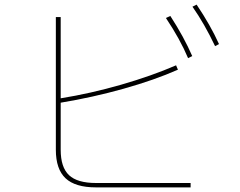

<svg xmlns="http://www.w3.org/2000/svg" viewBox="-20 -833 1040 832"><path d="M832 -813Q892 -724 929 -642L912 -633Q866 -730 814 -804ZM718 -764Q777 -673 813 -590L795 -581Q760 -664 699 -755ZM243 -184Q243 -108 279 -74Q315 -40 396 -40H806V-21H396Q306 -21 264 -60.5Q222 -100 222 -184V-759H243V-407Q373 -428 505 -466Q637 -504 743 -550L751 -531Q649 -486 515.5 -448.5Q382 -411 243 -388Z"/></svg>

Font: IBM Plex Sans JP Thin
Style: Regular
Weight: 100
Designer: Mike Abbink; Paul van der Laan; Pieter van Rosmalen; Wujin Sim; Yejin Wi; Jinhee Kim; Boomi Park; Yona Kim; Kichan Ma
Foundry: Sandoll Inc.
Version: Version 1.001